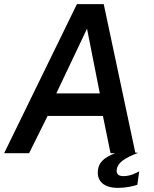

<svg xmlns="http://www.w3.org/2000/svg" viewBox="-24 -743 745 931"><path d="M575 111C549 111 540 100 542 80C546 48 575 25 646 -2L632 -3L479 -723H349L-4 0H117L207 -181H475L512 0H534C473 23 455 50 451 81C444 135 480 168 547 168C587 168 621 160 642 153L651 88C633 97 608 111 575 111ZM249 -290 398 -604 460 -290Z"/></svg>

Font: United Sans SemiBold
Style: Italic
Weight: 600
Italic angle: -8°
Designer: Pablo Impallari, Rodrigo Fuenzalida (Modified by Dan O. Williams)
Version: Version 1.000;PS 001.000;hotconv 1.0.88;makeotf.lib2.5.64775